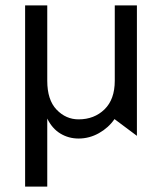

<svg xmlns="http://www.w3.org/2000/svg" viewBox="-20 -503 604 711"><path d="M73 188V-483H155V-204Q155 -133 189.5 -97Q224 -61 271 -61Q329 -61 367 -98Q405 -135 405 -204V-483H487V0L404 -62Q382 -30 346.5 -10Q311 10 271 10Q234 10 203.5 -8.5Q173 -27 155 -64V188Z"/></svg>

Font: Geom Light
Style: Regular
Weight: 300
Version: Version 1.102